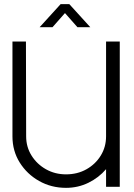

<svg xmlns="http://www.w3.org/2000/svg" viewBox="-20 -900 647 925"><path d="M491 -700H557V0H491V-85Q456 -44 406 -19.5Q356 5 298 5Q227 5 168.5 -28Q110 -61 75 -117Q40 -173 40 -243V-700H105L106 -243Q106 -192 132 -150.5Q158 -109 201.5 -84.5Q245 -60 298 -60Q353 -60 396.5 -84.5Q440 -109 465.5 -150.5Q491 -192 491 -243ZM171 -769 272 -880H314L415 -769H353L293 -837L233 -769Z"/></svg>

Font: Kulim Park Light
Style: Regular
Weight: 300
Designer: Noponies / Dale Sattler
Foundry: Noponies
Version: Version 1.000; ttfautohint (v1.8.3)